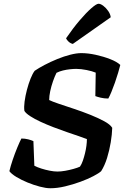

<svg xmlns="http://www.w3.org/2000/svg" viewBox="-20 -1003 667 1023"><path d="M248 0Q225 0 192.5 -8.5Q160 -17 127 -30.5Q94 -44 67.5 -60Q41 -76 30 -91Q36 -117 47.5 -151Q59 -185 72 -216.5Q85 -248 94 -265Q113 -265 130.5 -260.5Q148 -256 158 -251L163 -120Q178 -112 200 -105Q222 -98 245 -93.5Q268 -89 286 -89Q305 -89 327.5 -93Q350 -97 371.5 -103Q393 -109 406 -115Q415 -128 421.5 -147Q428 -166 433 -186.5Q438 -207 440.5 -226.5Q443 -246 443 -262Q428 -268 400 -277.5Q372 -287 337 -299Q302 -311 265.5 -325Q229 -339 196.5 -354Q164 -369 141 -384Q118 -399 110 -412Q107 -432 111 -462Q115 -492 123.5 -524.5Q132 -557 143 -584.5Q154 -612 165 -626Q187 -641 218.5 -657.5Q250 -674 285.5 -688.5Q321 -703 354.5 -711.5Q388 -720 413 -720Q449 -720 490 -711Q531 -702 567 -688Q603 -674 621 -657Q617 -641 609.5 -615.5Q602 -590 592.5 -563Q583 -536 573.5 -513Q564 -490 557 -478Q535 -478 516.5 -482.5Q498 -487 488 -491L490 -616Q471 -624 441 -630Q411 -636 386 -636Q372 -636 353 -634Q334 -632 315.5 -627.5Q297 -623 281 -615Q271 -595 262 -569Q253 -543 247.5 -517Q242 -491 242 -470Q258 -462 293.5 -450Q329 -438 373 -423.5Q417 -409 459.5 -392Q502 -375 534.5 -357.5Q567 -340 578 -322Q577 -287 570 -244.5Q563 -202 550.5 -161.5Q538 -121 519 -91Q507 -80 477.5 -64.5Q448 -49 408.5 -34.5Q369 -20 327 -10Q285 0 248 0ZM368 -769Q355 -772 345 -781.5Q335 -791 332 -799Q369 -853 404.5 -894.5Q440 -936 467 -959.5Q494 -983 505 -983Q516 -983 530.5 -972Q545 -961 556.5 -944.5Q568 -928 570 -911Z"/></svg>

Font: Texturina 12pt
Style: Bold Italic
Weight: 700
Italic angle: -11°
Designer: Guillermo Torres Carreño
Foundry: Omnibus-Type
Version: Version 1.002